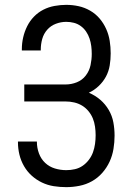

<svg xmlns="http://www.w3.org/2000/svg" viewBox="-20 -763 540 791"><path d="M253 8Q227 8 201.5 4Q176 0 153 -11Q130 -22 111 -39Q92 -56 79 -78.5Q66 -101 60 -126Q54 -151 54 -176V-180H132V-178Q132 -154 140.5 -131Q149 -108 166 -92Q183 -76 206 -69Q229 -62 253 -62Q271 -62 288.5 -66Q306 -70 320.5 -80Q335 -90 346 -104.5Q357 -119 363 -135.5Q369 -152 371.5 -170Q374 -188 374 -206Q374 -223 371.5 -241Q369 -259 362.5 -275Q356 -291 344.5 -305Q333 -319 318 -328Q303 -337 285.5 -341Q268 -345 250 -345H80V-415H250Q274 -415 296.5 -424Q319 -433 333.5 -452Q348 -471 353 -494.5Q358 -518 358 -541Q358 -557 356 -573Q354 -589 349 -604Q344 -619 335 -632.5Q326 -646 313 -655.5Q300 -665 284.5 -669Q269 -673 253 -673Q231 -673 210 -665Q189 -657 174.5 -640.5Q160 -624 154 -602.5Q148 -581 148 -559V-555H70V-561Q70 -585 75.5 -609Q81 -633 92 -655Q103 -677 120 -694.5Q137 -712 158.5 -723Q180 -734 204.5 -738.5Q229 -743 253 -743Q279 -743 304 -737.5Q329 -732 351.5 -719Q374 -706 390.5 -686.5Q407 -667 417.5 -643.5Q428 -620 432 -594.5Q436 -569 436 -543Q436 -518 432 -493.5Q428 -469 416.5 -447.5Q405 -426 386.5 -408.5Q368 -391 346 -381Q372 -370 393 -352Q414 -334 428 -310Q442 -286 447 -259Q452 -232 452 -204Q452 -177 447.5 -149.5Q443 -122 431.5 -97Q420 -72 401.5 -51Q383 -30 359 -16.5Q335 -3 307.5 2.5Q280 8 253 8Z"/></svg>

Font: Iosevka
Style: Regular
Weight: 400
Monospace: yes
Designer: Belleve Invis
Foundry: Belleve Invis
Version: Version 33.2.3; ttfautohint (v1.8.4)